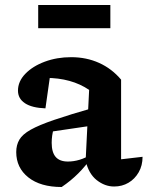

<svg xmlns="http://www.w3.org/2000/svg" viewBox="-20 -738 591 769"><path d="M437 9Q400 9 367.5 -16.5Q335 -42 323 -94L337 -378Q266 -426 163 -426Q147 -426 131.5 -424.5Q116 -423 101 -420L184 -459L162 -304Q108 -306 80 -324.5Q52 -343 52 -375Q52 -412 81.5 -442.5Q111 -473 159.5 -491Q208 -509 265 -509Q326 -509 377 -486Q428 -463 465 -419V-100L551 -110Q551 -75 535.5 -48Q520 -21 494.5 -6Q469 9 437 9ZM227 11Q142 11 93.5 -27.5Q45 -66 45 -129Q45 -157 57.5 -178.5Q70 -200 103 -218.5Q136 -237 197.5 -258Q259 -279 357 -307V-236L153 -206L196 -225Q191 -210 189 -195Q187 -180 187 -166Q187 -128 203 -109.5Q219 -91 252 -91Q275 -91 298.5 -98Q322 -105 348 -121V-109Q323 -73 293.5 -43.5Q264 -14 227 11ZM133 -625V-718H422V-625Z"/></svg>

Font: Piazzolla Thin ExtraBold
Style: Regular
Weight: 800
Version: Version 2.005